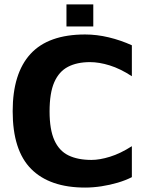

<svg xmlns="http://www.w3.org/2000/svg" viewBox="-20 -838 670 871"><path d="M366.1 12.9Q205.8 12.9 121.6 -71.3Q37.5 -155.6 37.5 -333.3Q37.5 -505.4 118.5 -593.5Q199.5 -681.6 366.1 -681.6Q419.1 -681.6 473.3 -668.6Q527.4 -655.6 578.2 -632.6V-492.2Q525.9 -526.3 478 -541.2Q430 -556.2 388.1 -556.2Q329.3 -556.2 288.4 -534.9Q247.5 -513.6 226.2 -465Q204.9 -416.4 204.9 -332.6Q204.9 -250.2 226.6 -202Q248.2 -153.7 290.5 -133.1Q332.8 -112.5 395.1 -112.5Q432.1 -112.5 479 -127Q525.9 -141.4 578.2 -174.8V-34.4Q550.4 -20.1 514.5 -9.4Q478.5 1.2 440.2 7.1Q401.8 12.9 366.1 12.9ZM281.5 -718V-818H403.2V-718Z"/></svg>

Font: Maven Pro
Style: Regular
Weight: 400
Designer: Joe Prince
Foundry: Joe Prince
Version: Version 2.103